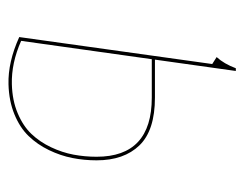

<svg xmlns="http://www.w3.org/2000/svg" viewBox="-81 -477 567 445"><g transform="rotate(90 202.5 -254.5)"><path d="M206.1 -330.1Q282.2 -330.1 316.9 -294.2Q351.6 -258.3 351.6 -194.8Q351.6 -166 346.2 -138.7Q340.8 -111.3 327.9 -84.5Q314.9 -57.6 295.4 -37.4Q275.9 -17.1 244.9 -4.4Q213.9 8.3 175.3 9.3Q124 10.7 65.9 -15.6L128.4 -462.9L112.3 -473.1Q127.9 -490.2 138.2 -517.6H144.5L118.2 -330.1ZM175.3 1.5Q212.9 0.5 242.4 -12Q272 -24.4 290.5 -43.9Q309.1 -63.5 321.3 -89.4Q333.5 -115.2 338.4 -141.4Q343.3 -167.5 343.3 -194.8Q343.3 -322.8 206.1 -322.8H117.2L74.7 -20Q126.5 2.9 175.3 1.5Z"/></g></svg>

Font: Fira Sans Compressed Eight
Style: Italic
Weight: 100
Width: 3
Italic angle: -8°
Designer: Carrois Corporate & Edenspiekermann AG
Foundry: Carrois Corporate GbR & Edenspiekermann AG
Version: Version 4.203;PS 004.203;hotconv 1.0.88;makeotf.lib2.5.64775